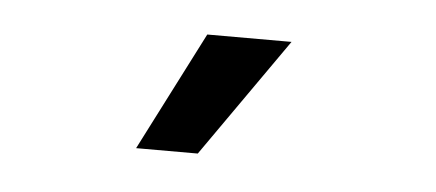

<svg xmlns="http://www.w3.org/2000/svg" viewBox="-27 -788 488 215"><g transform="rotate(5 217.5 -681.0)"><path d="M130.9 -614.3 199.2 -748H293.9L200.2 -614.3Z"/></g></svg>

Font: Inter V
Style: Weight 400 Optical size 14.0
Weight: 400
Designer: Rasmus Andersson
Foundry: rsms
Version: Version 4.000;git-4fc901f